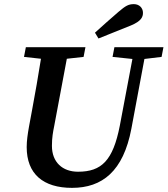

<svg xmlns="http://www.w3.org/2000/svg" viewBox="-20 -891 810 928"><path d="M524 -616 620 -606 559 -283C526 -115 471 -61 357 -61C282 -61 231 -107 231 -186C231 -226 236 -252 242 -282L303 -607L384 -616L393 -663H105L96 -616L178 -607C165 -524 150 -440 135 -359L120 -278C114 -244 109 -211 109 -180C109 -50 189 17 328 17C474 17 576 -63 615 -269L678 -606L761 -616L770 -663H533ZM439 -733 456 -705C508 -726 561 -747 613 -768C663 -789 671 -809 671 -829C671 -853 653 -871 627 -871C601 -871 587 -863 553 -834C514 -801 477 -767 439 -733Z"/></svg>

Font: Source Serif Pro Semibold
Style: Italic
Weight: 600
Italic angle: -12°
Designer: Frank Grießhammer
Foundry: Adobe Systems Incorporated
Version: Version 3.001;hotconv 1.0.111;makeotfexe 2.5.65597